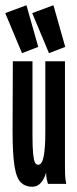

<svg xmlns="http://www.w3.org/2000/svg" viewBox="-23 -702 293 733"><path d="M100 11Q74 11 57 -5Q40 -21 32.5 -67Q25 -113 25 -202L26 -468H101V-186Q101 -139 103.5 -114.5Q106 -90 110.5 -81.5Q115 -73 123 -73Q138 -73 144 -106Q150 -139 150 -197V-468H225V-71Q225 -53 225.5 -35.5Q226 -18 230 0H160Q158 -9 155.5 -18Q153 -27 153 -44Q147 -20 133.5 -4.5Q120 11 100 11ZM61 -499 -3 -652 78 -682 123 -523ZM164 -499 100 -652 181 -682 226 -523Z"/></svg>

Font: Inconsolata UltraCondensed ExtraBold
Style: Regular
Weight: 800
Width: 1
Monospace: yes
Designer: Raph Levien, Cyreal, Brenton Simpson
Foundry: Raph Levien, Cyreal, Google
Version: Version 3.001; ttfautohint (v1.8.2.53-6de2)